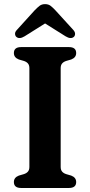

<svg xmlns="http://www.w3.org/2000/svg" viewBox="-20 -934 448 954"><path d="M281.5 -104.5Q281.5 -89.5 289 -81Q296.5 -72.5 310 -68.5L334 -61.5Q358.5 -52 358.5 -29.5Q358.5 0 322.5 0H85Q49 0 49 -29.5Q49 -52 73.5 -61.5L97.5 -68.5Q111 -72.5 118.5 -81Q126 -89.5 126 -104.5V-595.5Q126 -610.5 118.5 -619Q111 -627.5 97.5 -631.5L73.5 -638.5Q49 -648 49 -670.5Q49 -700 85 -700H322.5Q358.5 -700 358.5 -670.5Q358.5 -648 334 -638.5L310 -631.5Q296.5 -627.5 289 -619Q281.5 -610.5 281.5 -595.5ZM102 -753.5Q76.5 -738 61.5 -750.5Q55.5 -755.5 54.8 -765.2Q54 -775 64 -785.5L152 -882.5Q165.5 -896.5 176.5 -905Q187.5 -913.5 204 -913.5Q220.5 -913.5 231.5 -905Q242.5 -896.5 255.5 -882.5L344 -785.5Q353.5 -775 353 -765.2Q352.5 -755.5 346.5 -750.5Q331.5 -738 306 -753.5L204 -817.5Z"/></svg>

Font: Fraunces 9pt Soft SemiBold
Style: Regular
Weight: 600
Version: Version 1.000;[b76b70a41]